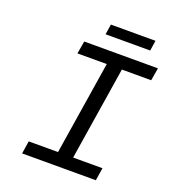

<svg xmlns="http://www.w3.org/2000/svg" viewBox="-143 -897 895 1003"><g transform="rotate(20 305.0 -395.5)"><path d="M292 -733.9 300.8 -791H548.8L540 -733.9ZM95.2 0 106 -70.8H269L351.1 -589.8H188L200.2 -660.2H609.9L598.1 -589.8H435.1L353 -70.8H516.1L504.9 0Z"/></g></svg>

Font: Office Code Pro D Italic
Style: Regular
Weight: 400
Italic angle: -9°
Designer: Nathan Rutzky & Paul D. Hunt
Foundry: Adobe Systems Incorporated
Version: Version 1.004;PS 001.004;hotconv 1.0.70;makeotf.lib2.5.58329